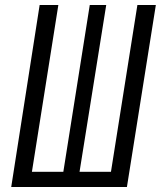

<svg xmlns="http://www.w3.org/2000/svg" viewBox="-20 -750 645 770"><path d="M489 0H25L139 -730H214L108 -61H234L340 -730H406L299 -61H425L531 -730H605Z"/></svg>

Font: JetBrains Mono Semi Light
Style: Italic
Weight: 350
Italic angle: -9°
Monospace: yes
Designer: Philipp Nurullin, Konstantin Bulenkov
Foundry: JetBrains
Version: 2.002